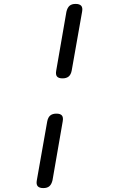

<svg xmlns="http://www.w3.org/2000/svg" viewBox="-20 -850 640 980"><path d="M346 -490Q342 -469 330.5 -459.5Q319 -450 299 -450Q279 -450 271 -459.5Q263 -469 267 -490L319 -790Q324 -811 335 -820.5Q346 -830 366 -830Q386 -830 394.5 -820.5Q403 -811 399 -790ZM248 70Q243 91 232 100.5Q221 110 201 110Q181 110 172.5 100.5Q164 91 168 70L221 -230Q225 -251 236.5 -260.5Q248 -270 268 -270Q288 -270 296 -260.5Q304 -251 300 -230Z"/></svg>

Font: Maple Mono NL Light
Style: Italic
Weight: 300
Italic angle: -10°
Monospace: yes
Designer: subframe7536
Version: Version 7.000